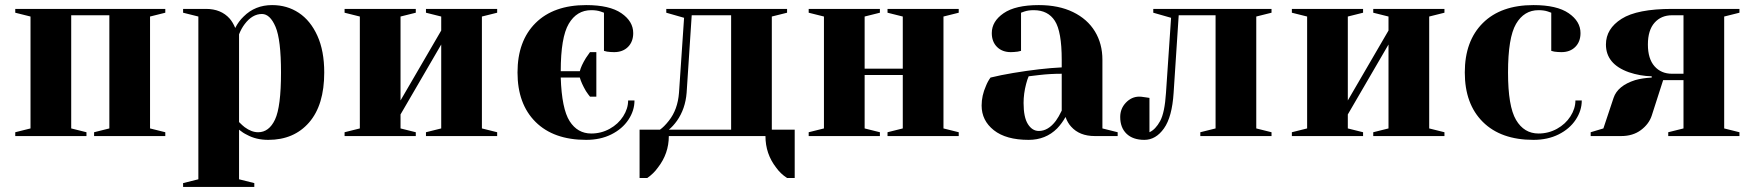

<svg xmlns="http://www.w3.org/2000/svg" viewBox="-20 -535 6900 755"><path d="M40 0V-15L100 -30V-470L40 -485V-500H630V-485L570 -470V-30L630 -15V0H350V-15L410 -30V-475H260V-30L320 -15V0Z M700 185 760 170V-470L700 -485V-500H790Q849 -500 883 -462Q896 -447 905 -425Q918 -451 938 -470Q983 -515 1050 -515Q1109 -515 1155 -484.5Q1201 -454 1228 -394.5Q1255 -335 1255 -250Q1255 -122 1195.5 -53.5Q1136 15 1035 15Q987 15 951 -5Q936 -12 920 -25V170L980 185V200H700ZM1085 -250Q1085 -379 1063.5 -429.5Q1042 -480 1010 -480Q972 -480 942 -440Q929 -423 920 -400V-55Q934 -41 942 -35Q969 -15 995 -15Q1038 -15 1061.5 -65Q1085 -115 1085 -250Z M1335 0V-15L1395 -30V-470L1335 -485V-500H1615V-485L1555 -470V-140L1715 -415V-470L1655 -485V-500H1935V-485L1875 -470V-30L1935 -15V0H1655V-15L1715 -30V-360L1555 -85V-30L1615 -15V0Z M2015 -250Q2015 -374 2086 -444.5Q2157 -515 2285 -515Q2377 -515 2423.5 -483Q2470 -451 2470 -405Q2470 -371 2449.5 -350.5Q2429 -330 2395 -330Q2381 -330 2367 -332L2355 -335V-485L2341 -490Q2326 -495 2305 -495Q2248 -495 2216.5 -441.5Q2185 -388 2185 -255H2260Q2265 -276 2284 -307L2300 -330H2325V-155H2300Q2297 -159 2293 -164Q2289 -169 2284 -177Q2266 -208 2260 -230H2185Q2189 -107 2220 -58.5Q2251 -10 2305 -10Q2344 -10 2377.5 -28.5Q2411 -47 2430.5 -77.5Q2450 -108 2450 -140H2475Q2475 -100 2451 -64Q2427 -28 2384 -6.5Q2341 15 2285 15Q2157 15 2086 -55.5Q2015 -126 2015 -250Z M2495 -25H2575Q2591 -36 2610 -60Q2645 -104 2650 -170L2670 -465L2600 -485V-500H3075V-485L3015 -470V-25H3105V165H3075Q3049 148 3032 124Q2990 70 2990 0H2610Q2610 69 2567 124Q2550 148 2525 165H2495ZM2855 -25V-475H2700L2680 -170Q2675 -107 2642 -60Q2627 -39 2610 -25Z M3160 0V-15L3220 -30V-470L3160 -485V-500H3440V-485L3380 -470V-265H3530V-470L3470 -485V-500H3750V-485L3690 -470V-30L3750 -15V0H3470V-15L3530 -30V-240H3380V-30L3440 -15V0Z M3840 -120Q3840 -159 3857 -197Q3864 -215 3875 -230Q3916 -240 3964 -248Q4072 -266 4155 -270V-300Q4155 -411 4128 -453Q4101 -495 4045 -495Q4024 -495 4009 -490L3995 -485V-335L3982 -332Q3966 -330 3955 -330Q3921 -330 3900.5 -350.5Q3880 -371 3880 -405Q3880 -451 3926.5 -483Q3973 -515 4065 -515Q4143 -515 4199.5 -487.5Q4256 -460 4285.5 -411.5Q4315 -363 4315 -300V-30L4375 -15V0H4285Q4225 0 4192 -37Q4178 -52 4170 -75Q4156 -50 4137 -30Q4092 15 4025 15Q3936 15 3888 -23Q3840 -61 3840 -120ZM4132 -60Q4143 -75 4155 -100V-245Q4109 -245 4067 -240Q4036 -236 4025 -235Q4020 -224 4015 -205Q4005 -167 4005 -130Q4005 -74 4022 -47Q4039 -20 4065 -20Q4102 -20 4132 -60Z M4385 -75Q4385 -108 4407.5 -131.5Q4430 -155 4460 -155Q4468 -155 4476 -153.5Q4484 -152 4487 -152L4500 -150V-15Q4524 -26 4542 -59Q4560 -92 4565 -170L4585 -465L4515 -485V-500H4980V-485L4920 -470V-30L4980 -15V0H4700V-15L4760 -30V-475H4615L4595 -170Q4589 -75 4557 -30Q4525 15 4480 15Q4435 15 4410 -9Q4385 -33 4385 -75Z M5060 0V-15L5120 -30V-470L5060 -485V-500H5340V-485L5280 -470V-140L5440 -415V-470L5380 -485V-500H5660V-485L5600 -470V-30L5660 -15V0H5380V-15L5440 -30V-360L5280 -85V-30L5340 -15V0Z M5740 -250Q5740 -374 5811 -444.5Q5882 -515 6010 -515Q6102 -515 6148.5 -483Q6195 -451 6195 -405Q6195 -371 6174.5 -350.5Q6154 -330 6120 -330Q6106 -330 6092 -332L6080 -335V-485L6066 -490Q6051 -495 6030 -495Q5973 -495 5941.5 -441Q5910 -387 5910 -250Q5910 -117 5941.5 -63.5Q5973 -10 6030 -10Q6069 -10 6102.5 -28.5Q6136 -47 6155.5 -77.5Q6175 -108 6175 -140H6200Q6200 -100 6176 -64Q6152 -28 6109 -6.5Q6066 15 6010 15Q5882 15 5811 -55.5Q5740 -126 5740 -250Z M6235 -15 6285 -30 6325 -150Q6341 -198 6410 -220Q6438 -228 6475 -230V-235Q6429 -236 6385 -251Q6295 -283 6295 -360Q6295 -422 6356.5 -461Q6418 -500 6555 -500H6820V-485L6760 -470V-30L6820 -15V0H6540V-15L6600 -30V-220H6520L6475 -80Q6464 -47 6432.5 -23.5Q6401 0 6355 0H6235ZM6600 -245V-475H6555Q6512 -475 6486 -445.5Q6460 -416 6460 -360Q6460 -304 6486 -274.5Q6512 -245 6555 -245Z"/></svg>

Font: Yeseva One
Style: Regular
Weight: 400
Designer: Jovanny Lemonad
Foundry: Jovanny Lemonad
Version: Version 2.000